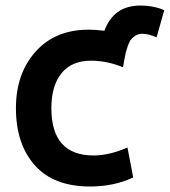

<svg xmlns="http://www.w3.org/2000/svg" viewBox="-20 -654 618 699"><path d="M360 -542Q390 -622 466 -632Q484 -635 512 -633Q548 -630 578 -617L550 -518Q521 -531 498 -531Q484 -531 473.5 -524.5Q463 -518 456.5 -509.5Q450 -501 445 -486Q440 -471 437.5 -461Q435 -451 432 -433Q429 -415 428 -409Q370 -433 311 -433Q241 -433 204 -387.5Q167 -342 167 -260Q167 -88 321 -88Q378 -88 444 -117L465 -8Q395 25 308 25Q175 25 106.5 -52.5Q38 -130 38 -260Q38 -386 109.5 -466Q181 -546 303 -546Q328 -546 360 -542Z"/></svg>

Font: Repo
Style: DemiBold
Weight: 600
Designer: Stefan Peev
Foundry: Context Ltd
Version: Version 001.000